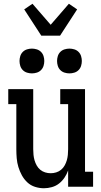

<svg xmlns="http://www.w3.org/2000/svg" viewBox="-20 -995 540 1023"><path d="M214 8Q190 8 166.5 0.5Q143 -7 125.5 -23.5Q108 -40 96.5 -61Q85 -82 78 -105Q71 -128 69 -152Q67 -176 67 -200V-440H24V-520H157V-200Q157 -185 158.5 -170Q160 -155 164 -141Q168 -127 175.5 -113.5Q183 -100 194.5 -90.5Q206 -81 220.5 -76.5Q235 -72 250 -72Q265 -72 279.5 -76.5Q294 -81 305.5 -90.5Q317 -100 324.5 -113.5Q332 -127 336 -141Q340 -155 341.5 -170Q343 -185 343 -200V-440H301V-520H433V-80H476V0H343V-87Q336 -67 324 -49Q312 -31 295 -17.5Q278 -4 256.5 2Q235 8 214 8ZM350 -604Q337 -604 324 -608Q311 -612 301.5 -621.5Q292 -631 288 -644Q284 -657 284 -670Q284 -683 288 -696Q292 -709 301.5 -718.5Q311 -728 324 -732Q337 -736 350 -736Q363 -736 376 -732Q389 -728 398.5 -718.5Q408 -709 412 -696Q416 -683 416 -670Q416 -657 412 -644Q408 -631 398.5 -621.5Q389 -612 376 -608Q363 -604 350 -604ZM150 -604Q137 -604 124 -608Q111 -612 101.5 -621.5Q92 -631 88 -644Q84 -657 84 -670Q84 -683 88 -696Q92 -709 101.5 -718.5Q111 -728 124 -732Q137 -736 150 -736Q163 -736 176 -732Q189 -728 198.5 -718.5Q208 -709 212 -696Q216 -683 216 -670Q216 -657 212 -644Q208 -631 198.5 -621.5Q189 -612 176 -608Q163 -604 150 -604ZM200 -805 109 -945 153 -975 250 -863 347 -975 391 -945 300 -805Z"/></svg>

Font: Iosevka Curly Slab Medium
Style: Regular
Weight: 500
Monospace: yes
Designer: Belleve Invis
Foundry: Belleve Invis
Version: Version 22.1.2; ttfautohint (v1.8.4)